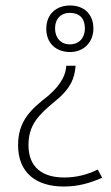

<svg xmlns="http://www.w3.org/2000/svg" viewBox="-20 -409 405 701"><path d="M236 -389C186 -389 149 -358 149 -304C149 -250 186 -219 236 -219C286 -219 321 -255 321 -305C321 -357 287 -389 236 -389ZM235 -362C270 -362 290 -342 290 -305C290 -270 268 -247 235 -247C203 -247 181 -270 181 -305C181 -341 203 -362 235 -362ZM256 -169H222L221 -160C219 -142 209 -105 157 -60C91 -9 46 34 46 121C46 221 111 272 213 272C265 272 307 260 353 240L337 210C298 229 259 239 214 239C135 239 84 202 84 121C84 47 120 11 183 -41C243 -90 251 -128 255 -159Z"/></svg>

Font: Noto Sans Myanmar UI SemiCondensed ExtraLight
Style: Regular
Weight: 200
Width: 4
Designer: Monotype Design Team
Foundry: Monotype Imaging Inc.
Version: Version 2.103